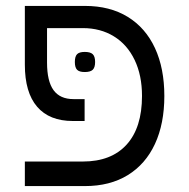

<svg xmlns="http://www.w3.org/2000/svg" viewBox="-20 -629 640 649"><path d="M64 -83H260Q356 -83 408 -140.2Q460 -197.5 460 -304.5Q460 -374.5 435 -426.5Q410 -478.5 364.8 -506.2Q319.5 -534 260 -534H139V-417.5Q139 -354.5 161 -324.2Q183 -294 228.5 -294H266V-220H226Q147 -220 105.5 -268.2Q64 -316.5 64 -410.5V-609H267Q351.5 -609 411.8 -572Q472 -535 503.8 -466.5Q535.5 -398 535.5 -304.5Q535.5 -211 503.8 -142.5Q472 -74 411.8 -37Q351.5 0 267 0H64ZM233 -419.5Q233 -438 240.5 -445.8Q248 -453.5 266.5 -453.5Q285.5 -453.5 293.5 -445.8Q301.5 -438 301.5 -419.5Q301.5 -401 293.5 -393.2Q285.5 -385.5 266.5 -385.5Q248 -385.5 240.5 -393.2Q233 -401 233 -419.5Z"/></svg>

Font: JuliaMono Light
Style: Regular
Weight: 300
Monospace: yes
Designer: cormullion
Foundry: corm
Version: Version 0.054; ttfautohint (v1.8.4)